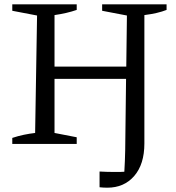

<svg xmlns="http://www.w3.org/2000/svg" viewBox="-20 -668 819 891"><path d="M37 0V-28Q64 -37 90.5 -42.5Q117 -48 143 -51L152 -596L37 -618V-648H336V-622Q313 -614 287 -608Q261 -602 233 -598V-359H566L569 -596L454 -618V-648H753V-622Q713 -606 650 -598V-2Q650 94 603 148.5Q556 203 478 203Q460 203 442 201V128Q460 129 477.5 129.5Q495 130 513 130Q524 130 535 130Q546 130 557 129Q558 106 559.5 79Q561 52 561 29L565 -302H233V-51L336 -31V0Z"/></svg>

Font: Piazzolla SC
Style: Regular
Weight: 400
Designer: Juan Pablo del Peral
Foundry: Huerta Tipografica
Version: Version 1.330